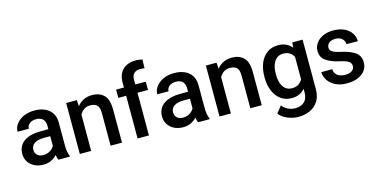

<svg xmlns="http://www.w3.org/2000/svg" viewBox="-88 -1237 3802 1923"><g transform="rotate(-15 1813.0 -275.5)"><path d="M376 0Q367.2 -19.5 362.3 -52.2Q339.4 -26.9 304.2 -8.5Q269 9.8 220.7 9.8Q168.9 9.8 128.4 -10.7Q87.9 -31.2 64.9 -66.9Q42 -102.5 42 -147.5Q42 -231.4 104.7 -276.4Q167.5 -321.3 283.2 -321.3H358.4V-357.9Q358.4 -399.9 335.4 -424.8Q312.5 -449.7 265.1 -449.7Q222.2 -449.7 196.5 -428.7Q170.9 -407.7 170.9 -376H53.7Q53.7 -418 80.6 -455.1Q107.4 -492.2 156.2 -515.1Q205.1 -538.1 271.5 -538.1Q331.1 -538.1 377.2 -518.1Q423.3 -498 450 -457.8Q476.6 -417.5 476.6 -356.9V-122.1Q476.6 -50.3 496.6 -7.8V0ZM243.7 -83.5Q285.6 -83.5 315.7 -103.5Q345.7 -123.5 358.4 -148.4V-248.5H292Q226.1 -248.5 192.9 -224.6Q159.7 -200.7 159.7 -158.7Q159.7 -126.5 181.6 -105Q203.6 -83.5 243.7 -83.5Z M823.7 -443.4Q786.6 -443.4 759.3 -424.8Q731.9 -406.2 716.3 -375.5V0H598.6V-528.3H709.5L713.4 -464.8Q741.2 -499.5 780.5 -518.8Q819.8 -538.1 868.2 -538.1Q944.8 -538.1 990.5 -493.7Q1036.1 -449.2 1036.1 -341.3V0H918V-341.8Q918 -398.4 893.8 -420.9Q869.6 -443.4 823.7 -443.4Z M1315.4 0H1197.8V-442.4H1116.7V-528.3H1197.8V-579.1Q1197.8 -667 1247.1 -713.6Q1296.4 -760.3 1381.8 -760.3Q1399.4 -760.3 1416.5 -757.8Q1433.6 -755.4 1449.7 -751.5L1446.8 -660.6Q1427.7 -665 1400.9 -665Q1360.4 -665 1337.9 -642.8Q1315.4 -620.6 1315.4 -579.1V-528.3H1424.3V-442.4H1315.4Z M1824.7 0Q1815.9 -19.5 1811 -52.2Q1788.1 -26.9 1752.9 -8.5Q1717.8 9.8 1669.4 9.8Q1617.7 9.8 1577.1 -10.7Q1536.6 -31.2 1513.7 -66.9Q1490.7 -102.5 1490.7 -147.5Q1490.7 -231.4 1553.5 -276.4Q1616.2 -321.3 1731.9 -321.3H1807.1V-357.9Q1807.1 -399.9 1784.2 -424.8Q1761.2 -449.7 1713.9 -449.7Q1670.9 -449.7 1645.3 -428.7Q1619.6 -407.7 1619.6 -376H1502.4Q1502.4 -418 1529.3 -455.1Q1556.2 -492.2 1605 -515.1Q1653.8 -538.1 1720.2 -538.1Q1779.8 -538.1 1825.9 -518.1Q1872.1 -498 1898.7 -457.8Q1925.3 -417.5 1925.3 -356.9V-122.1Q1925.3 -50.3 1945.3 -7.8V0ZM1692.4 -83.5Q1734.4 -83.5 1764.4 -103.5Q1794.4 -123.5 1807.1 -148.4V-248.5H1740.7Q1674.8 -248.5 1641.6 -224.6Q1608.4 -200.7 1608.4 -158.7Q1608.4 -126.5 1630.4 -105Q1652.3 -83.5 1692.4 -83.5Z M2272.5 -443.4Q2235.4 -443.4 2208 -424.8Q2180.7 -406.2 2165 -375.5V0H2047.4V-528.3H2158.2L2162.1 -464.8Q2189.9 -499.5 2229.2 -518.8Q2268.6 -538.1 2316.9 -538.1Q2393.6 -538.1 2439.2 -493.7Q2484.9 -449.2 2484.9 -341.3V0H2366.7V-341.8Q2366.7 -398.4 2342.5 -420.9Q2318.4 -443.4 2272.5 -443.4Z M2584.5 -258.3V-268.6Q2584.5 -349.1 2610.1 -409.7Q2635.7 -470.2 2683.1 -504.2Q2730.5 -538.1 2795.9 -538.1Q2844.2 -538.1 2879.2 -521.5Q2914.1 -504.9 2938.5 -474.6L2943.4 -528.3H3050.3V-14.6Q3050.3 56.6 3020 106.4Q2989.7 156.2 2935.5 182.4Q2881.3 208.5 2810.1 208.5Q2779.8 208.5 2742.9 199.7Q2706.1 190.9 2671.6 171.6Q2637.2 152.3 2614.3 121.1L2669.4 51.8Q2697.8 85.4 2731.9 101.1Q2766.1 116.7 2803.7 116.7Q2863.8 116.7 2898.2 83.5Q2932.6 50.3 2932.6 -12.2V-49.8Q2907.7 -21.5 2873.8 -5.9Q2839.8 9.8 2794.9 9.8Q2730.5 9.8 2683.1 -25.1Q2635.7 -60.1 2610.1 -120.6Q2584.5 -181.2 2584.5 -258.3ZM2702.1 -268.6V-258.3Q2702.1 -210.4 2715.1 -171.1Q2728 -131.8 2754.9 -108.6Q2781.7 -85.4 2824.2 -85.4Q2865.2 -85.4 2891.4 -102.8Q2917.5 -120.1 2932.6 -148.9V-381.3Q2917.5 -409.7 2891.4 -426.5Q2865.2 -443.4 2825.2 -443.4Q2782.7 -443.4 2755.6 -419.7Q2728.5 -396 2715.3 -356.4Q2702.1 -316.9 2702.1 -268.6Z M3468.3 -143.1Q3468.3 -160.6 3459.5 -174.8Q3450.7 -189 3426 -200.9Q3401.4 -212.9 3353.5 -222.7Q3269 -240.7 3216.8 -276.6Q3164.6 -312.5 3164.6 -378.9Q3164.6 -421.9 3189.2 -458Q3213.9 -494.1 3259.5 -516.1Q3305.2 -538.1 3368.2 -538.1Q3434.6 -538.1 3481.9 -515.9Q3529.3 -493.7 3554.9 -455.8Q3580.6 -418 3580.6 -370.6H3462.9Q3462.9 -402.3 3439.2 -426.8Q3415.5 -451.2 3368.2 -451.2Q3323.2 -451.2 3301.3 -430.9Q3279.3 -410.6 3279.3 -383.8Q3279.3 -357.4 3301.8 -341.3Q3324.2 -325.2 3388.7 -311Q3479.5 -291.5 3531.5 -256.1Q3583.5 -220.7 3583.5 -149.4Q3583.5 -103 3557.1 -66.9Q3530.8 -30.8 3482.7 -10.5Q3434.6 9.8 3369.6 9.8Q3297.4 9.8 3247.8 -16.1Q3198.2 -42 3172.6 -82.3Q3147 -122.6 3147 -165.5H3260.7Q3262.7 -132.8 3279.1 -113.5Q3295.4 -94.2 3320.1 -85.7Q3344.7 -77.1 3371.1 -77.1Q3418.5 -77.1 3443.4 -95.9Q3468.3 -114.7 3468.3 -143.1Z"/></g></svg>

Font: Vazirmatn RD Medium
Style: Regular
Weight: 500
Designer: Saber Rastikerdar
Foundry: Saber Rastikerdar
Version: Version 33.003